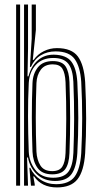

<svg xmlns="http://www.w3.org/2000/svg" viewBox="-20 -820 442 848"><path d="M51.2 0V-800H68.8V0ZM86.2 0V-800H103.8V-605.8L101.5 -483H105.8Q118 -529 147.5 -554.1Q177 -579.2 218.8 -578.5Q273.2 -577.2 295.5 -547.4Q317.8 -517.5 321.5 -457.8Q325.8 -374.8 325.8 -298.4Q325.8 -222 321.5 -143.8Q317.5 -81.5 295.9 -51.1Q274.2 -20.8 223.2 -20.8Q174.8 -20.8 143.4 -49.8Q112 -78.8 103.5 -124.5L99.5 -124.2L103.8 0ZM231.5 7.8Q164.2 7.8 130.5 -41H127L133.2 -7.2L133.5 0H116.8L109.8 -78.8H113.8Q127.8 -47 158.4 -26.8Q189 -6.5 227.8 -6.5Q285.2 -6.5 309.8 -40.1Q334.2 -73.8 338.8 -144Q342.8 -221.2 343 -296.9Q343.2 -372.5 338.8 -458.2Q334.5 -524.8 310 -558.9Q285.5 -593 225.2 -593Q189.2 -593 160.5 -575.9Q131.8 -558.8 116.8 -524.8H112.2L120 -649.2V-800H138.5V-687.8L124.8 -555.5H128.8Q146.5 -581 173.9 -594.2Q201.2 -607.5 231.5 -607.5Q296.5 -607.5 323.9 -570.6Q351.2 -533.8 356.2 -457.5Q364.8 -291.5 356.2 -143.8Q350.8 -64.2 322.2 -28.2Q293.8 7.8 231.5 7.8ZM215 -35Q262.5 -35 282.1 -61.6Q301.8 -88.2 304.2 -145.2Q307 -219.5 307.4 -293.2Q307.8 -367 304 -458.8Q301.5 -514 281.2 -539Q261 -564 215.8 -564Q166 -564 138 -533.2Q110 -502.5 107 -453.8Q103.5 -380.2 103.8 -306.1Q104 -232 107 -149.8Q109.2 -104.5 136.1 -69.8Q163 -35 215 -35ZM210.8 -50Q166.2 -50 145.9 -78.2Q125.5 -106.5 123.5 -149.8Q120.8 -222.8 120.6 -300.6Q120.5 -378.5 123.5 -453.2Q125.2 -494.5 147.2 -522.4Q169.2 -550.2 213.2 -550.2Q254.5 -550.2 269.8 -526.6Q285 -503 286.8 -457.8Q289.5 -374.2 289.8 -300.6Q290 -227 286.8 -144.2Q285 -95.5 268 -72.8Q251 -50 210.8 -50ZM210.5 -64.2Q242.5 -64.2 255.1 -83.9Q267.8 -103.5 269.5 -144.2Q272.2 -221.2 272.6 -293.9Q273 -366.5 269.5 -457.2Q267.5 -497.2 255.6 -516.5Q243.8 -535.8 213.2 -535.8Q177.8 -535.8 160.1 -512Q142.5 -488.2 141 -453.2Q138 -378.5 138 -301.2Q138 -224 141 -150Q142.8 -114.2 158.4 -89.2Q174 -64.2 210.5 -64.2Z"/></svg>

Font: Big Shoulders Inline Display SemiBold
Style: Regular
Weight: 600
Designer: Patric King
Foundry: XO Type Co
Version: Version 1.000